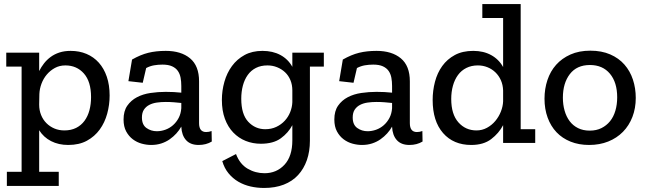

<svg xmlns="http://www.w3.org/2000/svg" viewBox="-20 -708 3201 951"><path d="M523 -235Q523 -189 511 -145Q499 -101 474 -66.5Q449 -32 410.5 -11Q372 10 318 10Q270 10 233 -9Q196 -28 174 -63V143H271V213H14V143H87V-378H11V-447H174V-356Q184 -376 198 -394Q212 -412 231 -426Q250 -440 274.5 -448Q299 -456 330 -456Q373 -456 408.5 -441Q444 -426 469.5 -397.5Q495 -369 509 -328Q523 -287 523 -235ZM431 -227Q431 -304 395.5 -344Q360 -384 304 -384Q275 -384 252 -371.5Q229 -359 212 -339Q195 -319 185.5 -293.5Q176 -268 175 -242L174 -190Q174 -162 183.5 -138.5Q193 -115 210 -98Q227 -81 249.5 -71.5Q272 -62 299 -62Q332 -62 357 -74.5Q382 -87 398.5 -109.5Q415 -132 423 -162Q431 -192 431 -227Z M634 -413Q676 -437 714.5 -446.5Q753 -456 801 -456Q877 -456 921.5 -419Q966 -382 966 -305V-98Q966 -54 1001 -54Q1015 -54 1028 -59L1029 -7Q1001 10 964 10Q923 10 901.5 -14Q880 -38 878 -80V-81Q868 -63 853.5 -47Q839 -31 820.5 -18Q802 -5 779 2.5Q756 10 729 10Q706 10 682 3.5Q658 -3 638 -18Q618 -33 605 -57Q592 -81 592 -116Q592 -158 610.5 -184.5Q629 -211 658.5 -226.5Q688 -242 725.5 -247.5Q763 -253 801 -253Q821 -253 841 -252Q861 -251 878 -249V-282Q878 -304 874.5 -323Q871 -342 861 -356.5Q851 -371 832.5 -379.5Q814 -388 785 -388Q763 -388 743 -384.5Q723 -381 704 -371L687 -298L616 -306ZM878 -198Q860 -200 840.5 -201.5Q821 -203 801 -203Q778 -203 757 -200Q736 -197 719.5 -188.5Q703 -180 693 -165Q683 -150 683 -126Q683 -90 705.5 -74Q728 -58 757 -58Q778 -58 799 -65.5Q820 -73 837 -88Q854 -103 865 -124Q876 -145 878 -172Z M1515 -378V-11Q1515 42 1500 85Q1485 128 1456.5 159Q1428 190 1385.5 206.5Q1343 223 1288 223Q1253 223 1220.5 215.5Q1188 208 1160.5 192Q1133 176 1112 150.5Q1091 125 1081 90L1149 55Q1168 105 1206.5 127.5Q1245 150 1290 150Q1350 150 1389 108Q1428 66 1428 -13V-88Q1408 -50 1371 -23Q1334 4 1272 4Q1232 4 1197 -10Q1162 -24 1135.5 -51.5Q1109 -79 1094 -119.5Q1079 -160 1079 -213Q1079 -259 1091.5 -303Q1104 -347 1129 -381Q1154 -415 1191.5 -435.5Q1229 -456 1280 -456Q1331 -456 1369 -435.5Q1407 -415 1428 -377V-447H1584V-378ZM1428 -260Q1428 -288 1418.5 -311Q1409 -334 1392 -350Q1375 -366 1352.5 -375Q1330 -384 1305 -384Q1272 -384 1247.5 -371.5Q1223 -359 1207 -336.5Q1191 -314 1183 -284Q1175 -254 1175 -219Q1175 -142 1209.5 -105Q1244 -68 1294 -68Q1324 -68 1348.5 -79.5Q1373 -91 1390.5 -110Q1408 -129 1417.5 -153Q1427 -177 1428 -202Z M1678 -413Q1720 -437 1758.5 -446.5Q1797 -456 1845 -456Q1921 -456 1965.5 -419Q2010 -382 2010 -305V-98Q2010 -54 2045 -54Q2059 -54 2072 -59L2073 -7Q2045 10 2008 10Q1967 10 1945.5 -14Q1924 -38 1922 -80V-81Q1912 -63 1897.5 -47Q1883 -31 1864.5 -18Q1846 -5 1823 2.5Q1800 10 1773 10Q1750 10 1726 3.5Q1702 -3 1682 -18Q1662 -33 1649 -57Q1636 -81 1636 -116Q1636 -158 1654.5 -184.5Q1673 -211 1702.5 -226.5Q1732 -242 1769.5 -247.5Q1807 -253 1845 -253Q1865 -253 1885 -252Q1905 -251 1922 -249V-282Q1922 -304 1918.5 -323Q1915 -342 1905 -356.5Q1895 -371 1876.5 -379.5Q1858 -388 1829 -388Q1807 -388 1787 -384.5Q1767 -381 1748 -371L1731 -298L1660 -306ZM1922 -198Q1904 -200 1884.5 -201.5Q1865 -203 1845 -203Q1822 -203 1801 -200Q1780 -197 1763.5 -188.5Q1747 -180 1737 -165Q1727 -150 1727 -126Q1727 -90 1749.5 -74Q1772 -58 1801 -58Q1822 -58 1843 -65.5Q1864 -73 1881 -88Q1898 -103 1909 -124Q1920 -145 1922 -172Z M2472 0V-88Q2451 -48 2413 -19Q2375 10 2314 10Q2226 10 2174.5 -49Q2123 -108 2123 -213Q2123 -259 2134.5 -303Q2146 -347 2170.5 -381Q2195 -415 2233 -435.5Q2271 -456 2324 -456Q2375 -456 2413 -435Q2451 -414 2472 -376V-619H2369V-688H2559V-68H2631V0ZM2472 -260Q2471 -288 2461 -310.5Q2451 -333 2434 -349.5Q2417 -366 2394.5 -375Q2372 -384 2347 -384Q2315 -384 2290 -371.5Q2265 -359 2248.5 -336.5Q2232 -314 2223.5 -283.5Q2215 -253 2215 -218Q2215 -142 2250.5 -102Q2286 -62 2340 -62Q2368 -62 2392 -75Q2416 -88 2433.5 -109Q2451 -130 2461 -155.5Q2471 -181 2472 -206Z M3129 -223Q3129 -172 3112.5 -129Q3096 -86 3065.5 -55Q3035 -24 2992.5 -7Q2950 10 2898 10Q2847 10 2806 -6.5Q2765 -23 2736.5 -53Q2708 -83 2692.5 -125.5Q2677 -168 2677 -219Q2677 -268 2691.5 -311.5Q2706 -355 2734.5 -387Q2763 -419 2805.5 -438Q2848 -457 2904 -457Q2960 -457 3002.5 -438.5Q3045 -420 3073 -388Q3101 -356 3115 -313.5Q3129 -271 3129 -223ZM3037 -226Q3037 -300 3001 -343Q2965 -386 2902 -386Q2837 -386 2802.5 -341Q2768 -296 2768 -224Q2768 -190 2776.5 -160Q2785 -130 2801.5 -108Q2818 -86 2843 -73.5Q2868 -61 2901 -61Q2934 -61 2959 -73.5Q2984 -86 3001.5 -107.5Q3019 -129 3028 -159.5Q3037 -190 3037 -226Z"/></svg>

Font: Zilla Slab Medium
Style: Regular
Weight: 500
Designer: Typotheque.com
Foundry: Typotheque type foundry
Version: Version 1.1; 2017